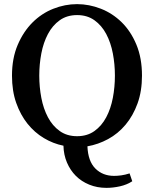

<svg xmlns="http://www.w3.org/2000/svg" viewBox="-20 -697 748 929"><path d="M170 -331Q170 -276 180 -223.5Q190 -171 212 -129.5Q234 -88 269 -63Q304 -38 353 -38Q402 -38 437 -63Q472 -88 494 -129.5Q516 -171 526 -223.5Q536 -276 536 -331Q536 -386 526 -438.5Q516 -491 494 -532.5Q472 -574 437 -599Q402 -624 353 -624Q304 -624 269 -599Q234 -574 212 -532.5Q190 -491 180 -438.5Q170 -386 170 -331ZM620 180Q594 197 560.5 204.5Q527 212 495 212Q450 212 412 196.5Q374 181 347 154Q320 127 304 89.5Q288 52 287 8Q237 -2 192 -29Q147 -56 113 -98.5Q79 -141 58.5 -199Q38 -257 38 -331Q38 -415 65.5 -479.5Q93 -544 137 -588Q181 -632 237.5 -654.5Q294 -677 353 -677Q411 -677 467.5 -655Q524 -633 568.5 -589.5Q613 -546 640 -481Q667 -416 667 -331Q667 -256 645.5 -196.5Q624 -137 587.5 -93.5Q551 -50 503 -24Q455 2 403 11Q406 83 441.5 118.5Q477 154 532 154Q548 154 566.5 151.5Q585 149 607 142Z"/></svg>

Font: Source Serif Pro Semibold
Style: Regular
Weight: 600
Designer: Frank Grießhammer
Foundry: Adobe Systems Incorporated
Version: Version 1.014;PS Version 1.0;hotconv 1.0.73;makeotf.lib2.5.5